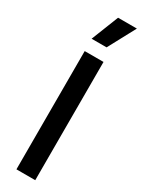

<svg xmlns="http://www.w3.org/2000/svg" viewBox="-246 -964 735 990"><g transform="rotate(30 122.0 -469.5)"><path d="M65 -777 129 -939H241L154 -777ZM66 -704H178V0H66Z"/></g></svg>

Font: CBA Beacon Sans Bold
Style: Regular
Weight: 700
Designer: Wei Huang
Foundry: Wei Huang
Version: Version 1.002